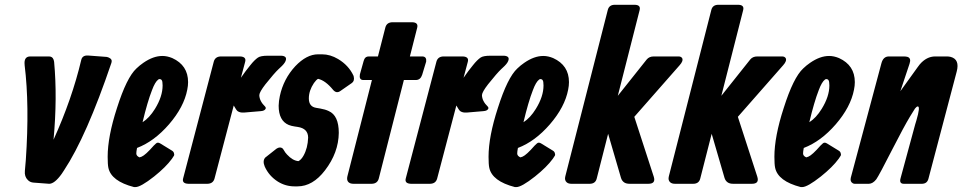

<svg xmlns="http://www.w3.org/2000/svg" viewBox="-20 -761 3985 795"><path d="M201.7 -182.6Q278.3 -351.6 316.4 -512.7Q320.8 -532.2 343.8 -531.2L420.9 -525.4Q424.8 -524.9 430.7 -522.5Q446.3 -515.6 441.4 -501Q337.9 -195.8 245.1 -55.7Q239.7 -47.9 235.4 -41Q206.1 0 183.6 0L118.7 -4.9Q104.5 -5.9 95.2 -15.6Q80.6 -29.8 83 -53.7Q85 -74.7 86.9 -98.6Q102.5 -325.7 82 -491.2Q82 -491.7 82 -492.2Q78.1 -527.3 105.5 -527.3H180.7Q184.1 -527.3 187 -526.9Q201.7 -524.4 204.1 -504.9Q217.8 -356.9 201.7 -182.6Z M570.3 -254.9Q598.6 -272.9 621.6 -310.1Q653.3 -361.3 653.3 -407.2Q653.3 -416 652.3 -421.9Q650.4 -433.6 640.6 -433.6Q638.2 -433.6 635.3 -431.6Q622.1 -421.9 609.4 -387.7Q590.3 -338.9 570.3 -254.9ZM547.4 -148.4Q544.4 -133.3 544.4 -125.5Q544.4 -115.2 557.6 -109.4Q557.6 -109.4 566.4 -112.3Q582.5 -119.1 616.7 -158.2Q621.1 -162.6 625.5 -166.5Q632.8 -173.8 643.6 -167L691.4 -137.7Q698.2 -133.8 700.2 -127.4Q702.6 -120.1 700.2 -116.2Q696.8 -110.4 691.9 -103.5Q667 -69.3 618.2 -30.3Q562.5 13.7 540.5 13.7H535.2Q440.4 -10.7 428.7 -66.4Q425.8 -80.1 425.8 -111.8Q425.8 -195.3 464.4 -314Q504.4 -439.9 544.9 -477.5Q558.6 -490.7 573.7 -501Q614.7 -529.3 652.3 -529.3Q672.4 -529.3 693.4 -520.5Q758.8 -490.7 758.8 -420.9Q758.8 -406.2 755.4 -389.6Q741.7 -317.9 679.7 -246.1Q618.2 -175.3 547.4 -148.4Z M947.8 -324.2 868.2 -21.5Q862.3 -0.5 838.9 0H759.8Q732.4 -1 738.3 -22.5L865.2 -505.9Q871.1 -526.9 894.5 -527.3H973.6Q1001 -526.4 995.1 -504.9L977.5 -439Q998 -468.8 1016.6 -491.2Q1033.7 -512.7 1047.9 -522.5Q1059.1 -530.3 1088.9 -530.3H1142.6Q1155.3 -530.3 1161.1 -525.1Q1167 -520 1162.4 -508.3Q1157.7 -496.6 1139.6 -480.5Q1137.2 -478 1133.8 -475.1Q1115.7 -458 1079.1 -412.1Q1054.2 -379.9 1053.7 -367.2Q1054.2 -342.3 1078.1 -319.3Q1081.5 -315.9 1080.1 -311Q1075.7 -301.8 1059.6 -300.8L990.2 -294.9Q973.6 -293.9 963.9 -300.8Q958.5 -304.7 947.8 -324.2Z M1296.9 -536.1Q1296.9 -536.1 1313.5 -536.1Q1347.2 -536.1 1379.9 -516.6Q1423.3 -490.7 1443.4 -448.2Q1444.3 -446.3 1444.8 -443.4Q1448.7 -425.3 1436.5 -417L1388.7 -383.8Q1373 -373 1359.4 -388.7Q1327.6 -427.7 1296.9 -434.6Q1289.1 -430.2 1279.8 -417Q1258.8 -385.7 1258.8 -353.5Q1258.8 -319.3 1289.1 -314.5L1306.6 -311.5Q1326.7 -308.1 1340.8 -301.3Q1382.8 -283.2 1382.8 -210.9Q1381.8 -128.9 1325.7 -55.7Q1274.9 10.7 1211.9 10.7H1199.2Q1162.6 10.7 1130.9 -8.8Q1093.8 -32.2 1076.2 -71.3Q1066.4 -94.7 1078.1 -108.4L1120.1 -141.6Q1125.5 -146.5 1131.8 -148.9Q1148.4 -154.3 1156.2 -137.7Q1160.2 -129.9 1168.5 -121.1Q1191.9 -95.7 1215.8 -93.8Q1227.1 -99.6 1236.3 -115.7Q1254.4 -147.5 1255.9 -191.4Q1255.4 -229 1212.9 -235.4L1200.2 -237.3Q1186.5 -239.3 1175.3 -243.7Q1133.8 -261.2 1133.8 -323.2Q1134.3 -342.8 1138.7 -363.3Q1153.8 -434.1 1202.6 -486.8Q1249.5 -536.1 1296.9 -536.1Z M1677.2 -527.3H1730Q1747.1 -525.9 1744.6 -505.9L1728 -451.2Q1721.2 -430.2 1702.6 -429.7H1652.3L1548.3 -21.5Q1542.5 -0.5 1519 0H1443.8Q1437.5 0 1432.1 -1.5Q1413.1 -7.8 1418.5 -31.2L1520 -429.7H1482.9Q1466.3 -430.7 1470.2 -453.1L1485.8 -508.8Q1487.3 -512.7 1488.8 -516.6Q1494.1 -527.3 1507.3 -527.3H1544.9L1575.7 -647.5Q1581.5 -668.5 1605 -668.9H1686Q1712.9 -668.5 1707.5 -646.5Z M1869.6 -324.2 1790 -21.5Q1784.2 -0.5 1760.7 0H1681.6Q1654.3 -1 1660.2 -22.5L1787.1 -505.9Q1793 -526.9 1816.4 -527.3H1895.5Q1922.9 -526.4 1917 -504.9L1899.4 -439Q1919.9 -468.8 1938.5 -491.2Q1955.6 -512.7 1969.7 -522.5Q1981 -530.3 2010.7 -530.3H2064.5Q2077.1 -530.3 2083 -525.1Q2088.9 -520 2084.2 -508.3Q2079.6 -496.6 2061.5 -480.5Q2059.1 -478 2055.7 -475.1Q2037.6 -458 2001 -412.1Q1976.1 -379.9 1975.6 -367.2Q1976.1 -342.3 2000 -319.3Q2003.4 -315.9 2002 -311Q1997.6 -301.8 1981.4 -300.8L1912.1 -294.9Q1895.5 -293.9 1885.7 -300.8Q1880.4 -304.7 1869.6 -324.2Z M2147.5 -254.9Q2175.8 -272.9 2198.7 -310.1Q2230.5 -361.3 2230.5 -407.2Q2230.5 -416 2229.5 -421.9Q2227.5 -433.6 2217.8 -433.6Q2215.3 -433.6 2212.4 -431.6Q2199.2 -421.9 2186.5 -387.7Q2167.5 -338.9 2147.5 -254.9ZM2124.5 -148.4Q2121.6 -133.3 2121.6 -125.5Q2121.6 -115.2 2134.8 -109.4Q2134.8 -109.4 2143.6 -112.3Q2159.7 -119.1 2193.8 -158.2Q2198.2 -162.6 2202.6 -166.5Q2210 -173.8 2220.7 -167L2268.6 -137.7Q2275.4 -133.8 2277.3 -127.4Q2279.8 -120.1 2277.3 -116.2Q2273.9 -110.4 2269 -103.5Q2244.1 -69.3 2195.3 -30.3Q2139.6 13.7 2117.7 13.7H2112.3Q2017.6 -10.7 2005.9 -66.4Q2002.9 -80.1 2002.9 -111.8Q2002.9 -195.3 2041.5 -314Q2081.5 -439.9 2122.1 -477.5Q2135.7 -490.7 2150.9 -501Q2191.9 -529.3 2229.5 -529.3Q2249.5 -529.3 2270.5 -520.5Q2335.9 -490.7 2335.9 -420.9Q2335.9 -406.2 2332.5 -389.6Q2318.8 -317.9 2256.8 -246.1Q2195.3 -175.3 2124.5 -148.4Z M2538.1 -364.3 2657.7 -514.6Q2668 -527.3 2687 -527.3H2789.6Q2800.3 -527.3 2804.7 -520Q2810.1 -508.8 2794.4 -491.2L2606.4 -277.3L2687 -29.3Q2696.3 0 2664.6 0H2587.4Q2573.2 0 2564.9 -5.4Q2555.2 -11.7 2551.3 -24.4L2498 -207L2450.7 -21.5Q2445.3 0 2421.4 0H2346.2Q2333.5 0 2326.7 -5.9Q2316.4 -14.6 2320.8 -31.2L2496.6 -719.7Q2502 -741.2 2525.9 -741.2H2606.9Q2634.3 -741.2 2628.4 -718.8Z M2966.8 -364.3 3086.4 -514.6Q3096.7 -527.3 3115.7 -527.3H3218.3Q3229 -527.3 3233.4 -520Q3238.8 -508.8 3223.1 -491.2L3035.2 -277.3L3115.7 -29.3Q3125 0 3093.3 0H3016.1Q3002 0 2993.7 -5.4Q2983.9 -11.7 2980 -24.4L2926.8 -207L2879.4 -21.5Q2874 0 2850.1 0H2774.9Q2762.2 0 2755.4 -5.9Q2745.1 -14.6 2749.5 -31.2L2925.3 -719.7Q2930.7 -741.2 2954.6 -741.2H3035.6Q3063 -741.2 3057.1 -718.8Z M3331.1 -254.9Q3359.4 -272.9 3382.3 -310.1Q3414.1 -361.3 3414.1 -407.2Q3414.1 -416 3413.1 -421.9Q3411.1 -433.6 3401.4 -433.6Q3398.9 -433.6 3396 -431.6Q3382.8 -421.9 3370.1 -387.7Q3351.1 -338.9 3331.1 -254.9ZM3308.1 -148.4Q3305.2 -133.3 3305.2 -125.5Q3305.2 -115.2 3318.4 -109.4Q3318.4 -109.4 3327.1 -112.3Q3343.3 -119.1 3377.4 -158.2Q3381.8 -162.6 3386.2 -166.5Q3393.6 -173.8 3404.3 -167L3452.1 -137.7Q3459 -133.8 3460.9 -127.4Q3463.4 -120.1 3460.9 -116.2Q3457.5 -110.4 3452.6 -103.5Q3427.7 -69.3 3378.9 -30.3Q3323.2 13.7 3301.3 13.7H3295.9Q3201.2 -10.7 3189.5 -66.4Q3186.5 -80.1 3186.5 -111.8Q3186.5 -195.3 3225.1 -314Q3265.1 -439.9 3305.7 -477.5Q3319.3 -490.7 3334.5 -501Q3375.5 -529.3 3413.1 -529.3Q3433.1 -529.3 3454.1 -520.5Q3519.5 -490.7 3519.5 -420.9Q3519.5 -406.2 3516.1 -389.6Q3502.4 -317.9 3440.4 -246.1Q3378.9 -175.3 3308.1 -148.4Z M3708 -383.3 3779.3 -482.4Q3782.7 -487.3 3788.1 -494.1Q3816.4 -527.3 3852.5 -527.3H3900.4Q3908.7 -527.3 3916.5 -525.4Q3954.6 -515.1 3941.4 -464.8L3824.2 -20.5Q3818.8 -0.5 3797.9 0H3722.2Q3713.9 0 3710 -4.4Q3705.1 -9.8 3709 -23.4L3769.5 -246.1Q3769.5 -246.6 3774.4 -262.2Q3791.5 -320.3 3780.3 -320.3Q3775.4 -320.3 3768.6 -311.5Q3768.1 -311 3748 -278.3Q3722.7 -236.3 3676.8 -146.5Q3620.1 -35.2 3608.4 -18.6Q3594.2 -0.5 3578.1 0H3518.6Q3514.6 0 3510.7 -2.4Q3499 -9.3 3502.9 -25.4L3629.9 -500Q3637.2 -526.4 3659.2 -527.3H3721.7Q3731.4 -527.3 3737.8 -525.4Q3753.9 -520 3746.1 -497.1Z"/></svg>

Font: Allan
Style: Bold
Weight: 700
Version: Version 1.005